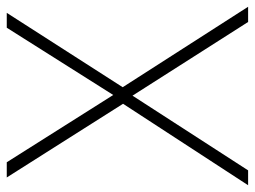

<svg xmlns="http://www.w3.org/2000/svg" viewBox="-115 -707 754 568"><g transform="rotate(-90 262.0 -423.0)"><path d="M526 -66H481L263 -408L42 -66H-2L239 -436L21 -780H66L265 -465L464 -780H508L288 -437Z"/></g></svg>

Font: Noto Sans Malayalam UI ExtraLight
Style: Regular
Weight: 200
Designer: Jelle Bosma - Monotype Design Team
Foundry: Monotype Imaging Inc.
Version: Version 2.104; ttfautohint (v1.8.4.7-5d5b)